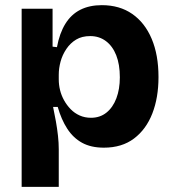

<svg xmlns="http://www.w3.org/2000/svg" viewBox="-20 -559 672 745"><path d="M64 166V-264V-525H184V-378L201 -376Q211 -430 233.5 -466.5Q256 -503 291.5 -521Q327 -539 375 -539Q444 -539 493 -505Q542 -471 568.5 -408.5Q595 -346 595 -260Q595 -180 571 -118.5Q547 -57 500 -21.5Q453 14 383 14Q333 14 298.5 -5Q264 -24 241 -59.5Q218 -95 204 -144H186Q192 -116 197 -87.5Q202 -59 205 -32Q208 -5 208 20V166ZM333 -102Q368 -102 393 -122Q418 -142 431.5 -177.5Q445 -213 445 -259Q445 -309 431 -344.5Q417 -380 391 -399.5Q365 -419 330 -419Q298 -419 275.5 -405.5Q253 -392 237.5 -369Q222 -346 215 -320Q208 -294 208 -269V-251Q208 -230 213 -209.5Q218 -189 228.5 -170Q239 -151 254 -135.5Q269 -120 289 -111Q309 -102 333 -102Z"/></svg>

Font: Bricolage Grotesque 48pt Condensed ExtraBold
Style: Bold
Weight: 700
Version: Version 1.000;gftools[0.9.30]